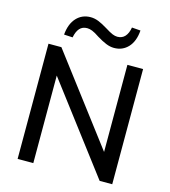

<svg xmlns="http://www.w3.org/2000/svg" viewBox="-132 -1030 1006 1135"><g transform="rotate(15 371.5 -462.5)"><path d="M82 0V-705H161L590 -139H565V-705H661V0H584L155 -566H178V0ZM210 -778 157 -781Q163 -848 197 -884.5Q231 -921 283 -921Q307 -921 331 -911.5Q355 -902 386 -883Q418 -863 434 -856.5Q450 -850 464 -850Q493 -850 510.5 -869.5Q528 -889 534 -925L587 -921Q582 -854 548 -817.5Q514 -781 462 -781Q438 -781 412.5 -791.5Q387 -802 356 -821Q328 -840 311 -846.5Q294 -853 280 -853Q251 -853 234 -834Q217 -815 210 -778Z"/></g></svg>

Font: Nunito Sans 12pt SemiBold
Style: Regular
Weight: 600
Designer: Vernon Adams
Foundry: Vernon Adams
Version: Version 3.101;gftools[0.9.27]